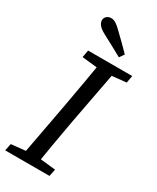

<svg xmlns="http://www.w3.org/2000/svg" viewBox="-221 -942 824 1006"><g transform="rotate(30 191.0 -439.0)"><path d="M0 0 9 -43 136 -56H155L277 -43L268 0ZM86 0 153 -360Q167 -437 180.5 -515Q194 -593 207 -670H298L230 -310Q216 -233 202.5 -155Q189 -77 177 0ZM107 -626 115 -670H382L374 -626L249 -613H229ZM292 -748 272 -720Q241 -737 210 -754Q179 -771 148 -787Q120 -802 109 -816Q98 -830 98 -844Q98 -859 109 -868.5Q120 -878 136 -878Q150 -878 164 -869.5Q178 -861 199 -840Q223 -817 246.5 -794Q270 -771 292 -748Z"/></g></svg>

Font: Source Serif 4 18pt
Style: Italic
Weight: 400
Italic angle: -12°
Designer: Frank Grießhammer
Foundry: Adobe Systems Incorporated
Version: Version 4.004;hotconv 1.0.116;makeotfexe 2.5.65601